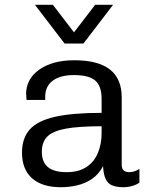

<svg xmlns="http://www.w3.org/2000/svg" viewBox="-20 -773 640 803"><path d="M235 10Q156 10 114 -27.5Q72 -65 72 -135Q72 -195 104.5 -231.5Q137 -268 210 -284.5Q283 -301 405 -301V-359Q405 -413 378.5 -436Q352 -459 289 -459Q232 -459 200.5 -435.5Q169 -412 169 -368V-355H91Q90 -374 89.5 -379.5Q89 -385 89 -384Q89 -383 89 -380Q89 -377 89 -378Q89 -443 144.5 -482Q200 -521 291 -521Q390 -521 439.5 -482.5Q489 -444 489 -366V-85Q489 -67 497.5 -60Q506 -53 520 -53Q544 -53 563 -67V-9Q550 0 532.5 5Q515 10 496 10Q468 10 449.5 2.5Q431 -5 422 -24Q413 -43 411 -78Q393 -44 365 -25Q337 -6 303.5 2Q270 10 235 10ZM259 -53Q309 -53 341.5 -74.5Q374 -96 389.5 -133.5Q405 -171 405 -216V-245Q310 -245 255.5 -235Q201 -225 178 -202Q155 -179 155 -138Q155 -96 180 -74.5Q205 -53 259 -53ZM453 -753 329 -591H250L126 -753H201L313 -607H266L378 -753Z"/></svg>

Font: Chivo Mono Light
Style: Regular
Weight: 300
Monospace: yes
Designer: Hector Gatti
Foundry: Omnibus-Type
Version: Version 1.008